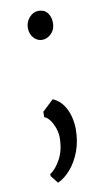

<svg xmlns="http://www.w3.org/2000/svg" viewBox="-88 -567 468 854"><g transform="rotate(-10 146.5 -140.0)"><path d="M76 210 75 200Q100 185.5 122.5 144.8Q145 104 145 47Q145 27 137.8 5.5Q130.5 -16 118.8 -32.5Q107 -49 93 -54V-78L144 -126Q173.5 -112.5 190.5 -87.8Q207.5 -63 214.8 -33.8Q222 -4.5 222 22Q222 77 205.2 122Q188.5 167 161.2 198.5Q134 230 103 244ZM144 -394Q123 -394 107 -411Q91 -428 90 -455Q89.5 -483.5 107.8 -503.8Q126 -524 149 -524Q176 -524 189.8 -506Q203.5 -488 204 -463Q205 -433 186.5 -413.5Q168 -394 144 -394Z"/></g></svg>

Font: Merriweather Sans Light
Style: Regular
Weight: 300
Designer: Eben Sorkin
Foundry: Eben Sorkin
Version: Version 2.001; ttfautohint (v1.8.3)